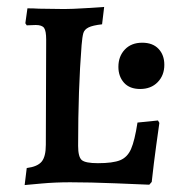

<svg xmlns="http://www.w3.org/2000/svg" viewBox="-20 -525 541 553"><path d="M57 -41Q88 -45 100 -59.5Q112 -74 112 -108L113 -411Q113 -436 107 -444.5Q101 -453 83 -453L57 -452L53 -458L59 -501Q77 -501 92 -500L165 -499Q187 -499 227 -501.5Q267 -504 280 -505L274 -455Q247 -452 235 -446Q223 -440 220 -429.5Q217 -419 215 -395Q205 -269 205 -105Q205 -73 215.5 -64Q226 -55 262 -55Q305 -55 326 -63.5Q347 -72 357.5 -96Q368 -120 376 -172L435 -178L439 -171Q437 -157 430 -106.5Q423 -56 417 -1L410 7Q387 6 313 3Q239 0 182 0Q139 0 100.5 3.5Q62 7 51 8ZM321 -332.4Q321 -362.8 339.6 -382.4Q358.2 -402 389.6 -402Q419.9 -402 436.6 -384.3Q453.3 -366.7 453.3 -338.3Q453.3 -307.9 434.1 -288.3Q415 -268.7 383.7 -268.7Q353.3 -268.7 337.1 -286.8Q321 -305 321 -332.4Z"/></svg>

Font: Alegreya SC Medium
Style: Regular
Weight: 500
Designer: Juan Pablo del Peral
Foundry: Huerta Tipografica
Version: Version 2.007; ttfautohint (v1.6)